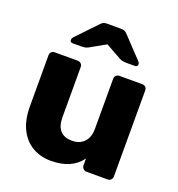

<svg xmlns="http://www.w3.org/2000/svg" viewBox="-136 -862 914 985"><g transform="rotate(20 320.5 -370.0)"><path d="M250 10Q193 10 148.5 -16Q104 -42 79 -92.5Q54 -143 54 -216V-495Q54 -506 61 -513Q68 -520 79 -520H204Q215 -520 222.5 -513Q230 -506 230 -495V-222Q230 -124 317 -124Q358 -124 382.5 -149.5Q407 -175 407 -222V-495Q407 -506 414 -513Q421 -520 432 -520H557Q568 -520 575 -513Q582 -506 582 -495V-25Q582 -15 575 -7.5Q568 0 557 0H441Q431 0 423.5 -7.5Q416 -15 416 -25V-63Q390 -27 348.5 -8.5Q307 10 250 10ZM150 -595Q135 -595 135 -609Q135 -617 142 -625L245 -733Q255 -744 262.5 -747Q270 -750 280 -750H359Q369 -750 376.5 -747Q384 -744 394 -733L496 -625Q504 -617 504 -609Q504 -595 489 -595H441Q433 -595 424 -596.5Q415 -598 407 -602L319 -651L232 -602Q224 -598 215 -596.5Q206 -595 197 -595Z"/></g></svg>

Font: DVN-Rubik
Style: Bold
Weight: 700
Designer: Hubert and Fischer
Foundry: Hubert & Fischer
Version: Version 2.102